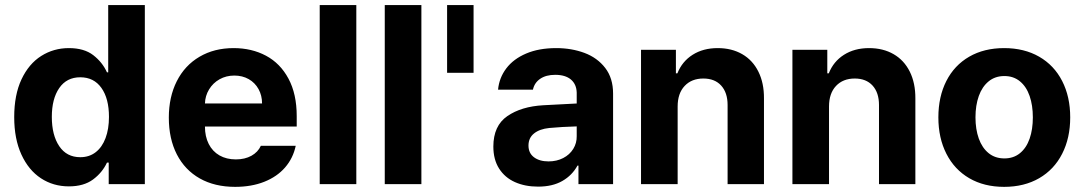

<svg xmlns="http://www.w3.org/2000/svg" viewBox="-20 -727 4279 758"><path d="M36.1 -264.6Q36.1 -352.5 64.9 -413.8Q93.8 -475.1 142.8 -506.1Q191.9 -537.1 252 -537.1Q312 -537.1 348.1 -509.3Q384.3 -481.4 402.3 -441.4H407.2V-707H551.8V0H409.2V-85H402.3Q383.8 -45.4 347.2 -18.3Q310.5 8.8 252 8.8Q190.4 8.8 141.6 -23.2Q92.8 -55.2 64.5 -116.9Q36.1 -178.7 36.1 -264.6ZM410.2 -265.6Q410.2 -337.9 380.4 -379.9Q350.6 -421.9 296.9 -421.9Q243.2 -421.9 213.9 -379.4Q184.6 -336.9 184.6 -265.6Q184.6 -193.4 213.9 -149.9Q243.2 -106.4 296.9 -106.4Q332.5 -106.4 357.9 -126.2Q383.3 -146 396.7 -181.9Q410.2 -217.8 410.2 -265.6Z M646.5 -262.7Q646.5 -344.2 678 -406.5Q709.5 -468.8 767.6 -502.9Q825.7 -537.1 902.3 -537.1Q973.6 -537.1 1030 -507.1Q1086.4 -477.1 1118.9 -416.5Q1151.4 -356 1151.4 -268.6V-227.5H789.1Q789.1 -188 804 -158.7Q818.8 -129.4 846.4 -113.5Q874 -97.7 911.1 -97.7Q946.8 -97.7 972.7 -112.1Q998.5 -126.5 1009.8 -151.4H1147.5Q1137.2 -102.5 1105.5 -65.9Q1073.7 -29.3 1023.2 -9.3Q972.7 10.7 908.2 10.7Q827.6 10.7 768.8 -22.5Q710 -55.7 678.2 -117.4Q646.5 -179.2 646.5 -262.7ZM1014.6 -318.4Q1014.6 -350.1 1000.7 -375.2Q986.8 -400.4 961.9 -414.6Q937 -428.7 905.3 -428.7Q873 -428.7 846.9 -414.1Q820.8 -399.4 805.4 -374Q790 -348.6 789.1 -318.4Z M1386.7 0H1242.2V-707H1386.7Z M1643.6 0H1499V-707H1643.6Z M1849.6 -439.5H1745.1V-707H1849.6Z M2125 -311.5Q2178.7 -314.9 2256.8 -318.4V-361.3Q2255.9 -394.5 2233.9 -413.1Q2211.9 -431.6 2171.9 -431.6Q2135.7 -431.6 2112.8 -416Q2089.8 -400.4 2084 -373H1946.3Q1950.7 -419.9 1978.8 -457Q2006.8 -494.1 2057.1 -515.6Q2107.4 -537.1 2175.8 -537.1Q2236.3 -537.1 2287.4 -518.1Q2338.4 -499 2369.4 -458.7Q2400.4 -418.5 2400.4 -357.4V0H2263.7V-73.2H2259.8Q2238.8 -34.7 2200 -12.5Q2161.1 9.8 2104.5 9.8Q2052.7 9.8 2012.9 -8.1Q1973.1 -25.9 1950.4 -61.5Q1927.7 -97.2 1927.7 -148.4Q1927.7 -230.5 1982.9 -268.6Q2038.1 -306.6 2125 -311.5ZM2145.5 -89.8Q2177.7 -89.8 2203.4 -103Q2229 -116.2 2243.2 -139.2Q2257.3 -162.1 2256.8 -189.5V-228Q2233.9 -227.5 2200.2 -225.6Q2166.5 -223.6 2148.4 -221.7Q2110.4 -217.8 2088.4 -200.2Q2066.4 -182.6 2066.4 -152.3Q2066.4 -122.6 2088.1 -106.2Q2109.9 -89.8 2145.5 -89.8Z M2655.3 0H2510.7V-530.3H2648.4V-437.5H2654.3Q2672.9 -484.4 2714.4 -510.7Q2755.9 -537.1 2813.5 -537.1Q2868.7 -537.1 2910.2 -513.2Q2951.7 -489.3 2974.1 -444.1Q2996.6 -398.9 2996.1 -337.9V0H2852.5V-312.5Q2852.5 -361.3 2827.1 -389.2Q2801.8 -417 2756.8 -417Q2710.4 -417 2682.9 -387.7Q2655.3 -358.4 2655.3 -306.6Z M3252.9 0H3108.4V-530.3H3246.1V-437.5H3252Q3270.5 -484.4 3312 -510.7Q3353.5 -537.1 3411.1 -537.1Q3466.3 -537.1 3507.8 -513.2Q3549.3 -489.3 3571.8 -444.1Q3594.2 -398.9 3593.8 -337.9V0H3450.2V-312.5Q3450.2 -361.3 3424.8 -389.2Q3399.4 -417 3354.5 -417Q3308.1 -417 3280.5 -387.7Q3252.9 -358.4 3252.9 -306.6Z M3684.6 -263.7Q3684.6 -345.2 3716.1 -407.2Q3747.6 -469.2 3806.4 -503.2Q3865.2 -537.1 3944.3 -537.1Q4023.4 -537.1 4082.5 -503.2Q4141.6 -469.2 4173.3 -407.2Q4205.1 -345.2 4205.1 -263.7Q4205.1 -182.1 4173.3 -119.9Q4141.6 -57.6 4082.5 -23.4Q4023.4 10.7 3944.3 10.7Q3865.2 10.7 3806.6 -23.4Q3748 -57.6 3716.3 -119.9Q3684.6 -182.1 3684.6 -263.7ZM4057.6 -263.7Q4057.6 -311 4044.9 -347.9Q4032.2 -384.8 4006.8 -405.8Q3981.4 -426.8 3945.3 -426.8Q3908.7 -426.8 3883.1 -405.8Q3857.4 -384.8 3844.2 -347.9Q3831.1 -311 3831.1 -263.7Q3831.1 -216.8 3844.2 -179.9Q3857.4 -143.1 3883.1 -122.3Q3908.7 -101.6 3945.3 -101.6Q3981.4 -101.6 4006.8 -122.3Q4032.2 -143.1 4044.9 -179.7Q4057.6 -216.3 4057.6 -263.7Z"/></svg>

Font: WEMIX Pretendard
Style: Bold
Weight: 700
Designer: Base glyphs from Inter by Rasmus Andersson; Hangeul glyphs from Noto Sans CJK(Source Han Sans) by Jang Soo-young and Kan
Foundry: Kil Hyung-jin
Version: Version 1.000